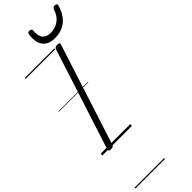

<svg xmlns="http://www.w3.org/2000/svg" viewBox="-474 -1156 1557 1557"><g transform="rotate(-45 304.5 -377.5)"><path d="M86 14Q72 14 66 9.5Q60 5 63 -6L343 -875Q347 -885 354 -889.5Q361 -894 376 -894Q391 -894 397 -889.5Q403 -885 399 -874L119 -5Q116 5 109 9.5Q102 14 86 14ZM401 -944Q330 -944 296 -986.5Q262 -1029 273 -1114Q275 -1125 281 -1129.5Q287 -1134 298 -1134Q309 -1134 314.5 -1129Q320 -1124 320 -1114Q314 -1055 336.5 -1027Q359 -999 406 -999Q461 -999 501.5 -1028.5Q542 -1058 559 -1114Q564 -1125 570 -1129.5Q576 -1134 587 -1134Q599 -1134 605 -1128.5Q611 -1123 608 -1112Q591 -1054 561.5 -1016.5Q532 -979 491.5 -961.5Q451 -944 401 -944ZM0 369H339V379H0ZM0 -20H339V0H0ZM0 -505H339V-500H0ZM0 -889H339V-879H0Z"/></g></svg>

Font: Playwrite HR Guides
Style: Regular
Weight: 400
Designer: Veronika Burian, José Scaglione
Foundry: TypeTogether
Version: Version 1.003